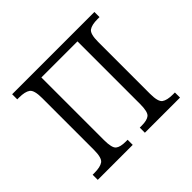

<svg xmlns="http://www.w3.org/2000/svg" viewBox="-132 -693 850 850"><g transform="rotate(-45 293.0 -268.0)"><path d="M36 0V-32H47Q84 -32 101 -44Q118 -56 118 -106V-430Q118 -480 101 -492Q84 -504 47 -504H36V-536H551V-504H539Q502 -504 485.5 -492Q469 -480 469 -430V-106Q469 -56 485.5 -44Q502 -32 539 -32H551V0H331V-32H343Q377 -32 391.5 -44Q406 -56 406 -105V-497H180V-105Q180 -56 194.5 -44Q209 -32 244 -32H255V0Z"/></g></svg>

Font: Noto Serif SemiCondensed Light
Style: Regular
Weight: 300
Width: 4
Designer: Monotype Design Team
Foundry: Monotype Imaging Inc.
Version: Version 2.013